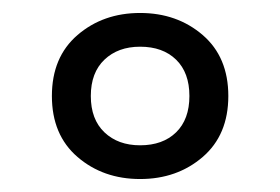

<svg xmlns="http://www.w3.org/2000/svg" viewBox="-20 -756 432 296"><path d="M196 -480Q139 -480 99.5 -514Q60 -548 60 -608Q60 -668 99.5 -702Q139 -736 196 -736Q253 -736 292.5 -702Q332 -668 332 -608Q332 -548 292.5 -514Q253 -480 196 -480ZM196 -532Q231 -532 251.5 -552Q272 -572 272 -608Q272 -644 251.5 -664Q231 -684 196 -684Q162 -684 141 -664Q120 -644 120 -608Q120 -572 141 -552Q162 -532 196 -532Z"/></svg>

Font: Kufam
Style: Regular
Weight: 400
Designer: Wael Morcos, Artur Schmal
Foundry: Original Type
Version: Version 1.301; ttfautohint (v1.8.3)